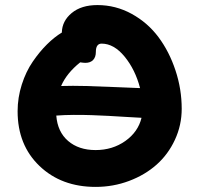

<svg xmlns="http://www.w3.org/2000/svg" viewBox="-20 -690 790 761"><path d="M358.9 50.8Q223.1 50.8 136.5 -32.2Q49.8 -115.2 49.8 -249Q49.8 -303.2 66.4 -355Q83 -406.7 109.9 -445.8Q136.7 -484.9 166 -513.9Q195.3 -543 225.1 -561Q226.1 -606.9 264.2 -638.4Q302.2 -669.9 366.2 -669.9Q438.5 -669.9 502 -635Q565.4 -600.1 608.2 -542.7Q650.9 -485.4 675.5 -411.1Q700.2 -336.9 700.2 -258.8Q700.2 -193.8 673.3 -136Q646.5 -78.1 600.6 -37.4Q554.7 3.4 491.7 27.1Q428.7 50.8 358.9 50.8ZM318.8 -440.9Q311.5 -440.9 297.9 -442.9Q244.1 -399.9 222.2 -349.1Q267.1 -350.6 320.1 -349.1Q373 -347.7 439.7 -344.7Q506.3 -341.8 535.2 -340.8Q516.1 -414.1 473.9 -465.6Q431.6 -517.1 382.8 -517.1Q359.9 -517.1 359.9 -483.9Q359.9 -463.4 348.9 -452.1Q337.9 -440.9 318.8 -440.9ZM541 -223.1Q518.6 -224.1 479.2 -226.6Q439.9 -229 410.4 -230.7Q380.9 -232.4 344 -233.6Q307.1 -234.9 271.5 -234.6Q235.8 -234.4 203.1 -231.9Q208 -167.5 250 -131.3Q292 -95.2 358.9 -95.2Q425.8 -95.2 476.6 -131.1Q527.3 -167 541 -223.1Z"/></svg>

Font: Shantell Sans Bouncy
Style: Bold
Weight: 700
Designer: Stephen Nixon, Anya Danilova, Shantell Martin
Foundry: Arrow Type
Version: Version 1.006;[9816181b4]